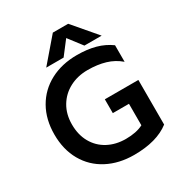

<svg xmlns="http://www.w3.org/2000/svg" viewBox="-212 -1056 1136 1215"><g transform="rotate(-30 356.5 -449.0)"><path d="M354 -913H466L612 -742H486L410 -841L334 -742H207ZM40 -349Q40 -459 87 -541.5Q134 -624 219 -669Q304 -714 414 -714Q489 -714 548 -698Q607 -682 655 -647V-526Q611 -564 554 -581Q497 -598 425 -598Q353 -598 294.5 -567.5Q236 -537 202 -480.5Q168 -424 168 -349Q168 -273 200 -216.5Q232 -160 289 -129.5Q346 -99 419 -99Q496 -99 546 -125V-282H428V-383H673V-57Q580 15 414 15Q304 15 219 -29.5Q134 -74 87 -156.5Q40 -239 40 -349Z"/></g></svg>

Font: Prompt Medium
Style: Regular
Weight: 500
Designer: Katatrad Team
Foundry: CadsonDemak
Version: Version 1.000